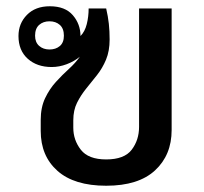

<svg xmlns="http://www.w3.org/2000/svg" viewBox="-20 -582 650 613"><path d="M319 11Q217 11 163.5 -36.5Q110 -84 110 -164V-199Q110 -239 124 -268.5Q138 -298 158.5 -320.5Q179 -343 200 -362Q221 -381 235 -401Q217 -386 193 -377Q169 -368 145 -368Q98 -368 68.5 -394.5Q39 -421 39 -467Q39 -507 66 -534.5Q93 -562 139 -562Q188 -562 212.5 -533.5Q237 -505 237 -467Q251 -481 257 -505Q263 -529 263 -555H319Q325 -529 327.5 -506Q330 -483 330 -456Q330 -419 318.5 -391.5Q307 -364 289.5 -342Q272 -320 255 -299Q238 -278 226 -254Q214 -230 214 -198V-174Q214 -135 238 -104Q262 -73 319 -73Q377 -73 400.5 -104Q424 -135 424 -177V-555H528V-167Q528 -87 475 -38Q422 11 319 11ZM138 -424Q158 -424 171 -435Q184 -446 184 -468Q184 -491 171 -502.5Q158 -514 138 -514Q118 -514 105 -502.5Q92 -491 92 -468Q92 -447 105 -435.5Q118 -424 138 -424Z"/></svg>

Font: Noto Sans Thai Looped Medium
Style: Regular
Weight: 500
Designer: Sasikarn Vongin, Ben Mitchell
Foundry: The Fontpad Ltd
Version: Version 1.001; ttfautohint (v1.8.4.7-5d5b)